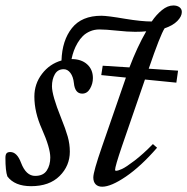

<svg xmlns="http://www.w3.org/2000/svg" viewBox="-33 -686 701 719"><path d="M83.5 11.2Q22 11.2 -5.4 -25.4Q-12.7 -45.9 -12.7 -94.7Q-12.7 -106.9 -8.5 -111.8Q-4.4 -116.7 5.4 -116.7Q30.8 -116.7 45.9 -76.2Q64.5 -27.3 98.6 -27.3Q128.9 -27.3 142.1 -47.4Q155.3 -67.4 155.3 -96.2Q155.3 -132.3 124 -202.6Q95.7 -265.6 95.7 -324.2Q95.7 -372.1 124.3 -409.4Q152.8 -446.8 197.3 -459.5Q199.7 -534.7 236.3 -580.8Q272.9 -627 346.7 -627Q369.1 -627 435.1 -615.7Q496.6 -605.5 535.2 -605.5Q552.2 -630.9 573.5 -648.2Q594.7 -665.5 616.2 -665.5Q630.4 -665.5 639.2 -658.9Q647.9 -652.3 647.9 -641.1Q647.9 -624.5 631.1 -607.4Q614.3 -590.3 583.5 -580.1Q567.4 -555.7 523.9 -428.7L633.8 -421.4L627.4 -376.5L509.8 -388.2L423.3 -137.2Q397.9 -62.5 397.9 -49.8Q397.9 -46.4 401.4 -46.4Q408.7 -46.4 423.8 -53.2Q439 -60.1 470.9 -84.5Q502.9 -108.9 539.6 -146.5L555.2 -132.8Q494.6 -63 438.7 -24.9Q382.8 13.2 349.6 13.2Q334 13.2 325.2 4.2Q316.4 -4.9 316.4 -21.5Q316.4 -43 349.1 -137.2L438.5 -395.5L346.2 -404.8L351.6 -439.9L451.7 -433.6Q481 -510.7 514.6 -568.8Q499.5 -566.9 472.7 -566.9Q445.3 -566.9 404.3 -571.3Q362.8 -575.7 339.4 -575.7Q320.3 -575.7 304.4 -568.8Q288.6 -562 277.6 -551.3Q266.6 -540.5 257.8 -525.6Q249 -510.7 243.7 -496.1Q238.3 -481.4 234.9 -464.8Q271.5 -464.8 293.2 -445.3Q314.9 -425.8 314.9 -393.6Q314.9 -372.6 304.2 -354Q293.5 -335.4 274.9 -335.4Q247.6 -335.4 243.7 -375Q241.2 -398.9 230.7 -412.8Q220.2 -426.8 205.6 -426.8Q183.1 -426.8 172.4 -408Q161.6 -389.2 161.6 -362.8Q161.6 -329.1 195.3 -245.6Q212.9 -202.1 220.7 -174.3Q228.5 -146.5 228.5 -118.2Q228.5 -64.9 190.2 -26.9Q151.9 11.2 83.5 11.2Z"/></svg>

Font: Elstob 6pt
Style: Italic
Weight: 400
Italic angle: -20°
Designer: Peter S. Baker
Version: Version 1.015